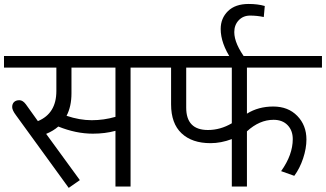

<svg xmlns="http://www.w3.org/2000/svg" viewBox="-35 -924 1615 951"><path d="M536.9 -345.3V-589H319V-461.6Q319 -396.9 294.7 -350.4Q359.5 -328.6 419.4 -328.6Q479.3 -328.6 536.9 -345.3ZM93 -407.5 152.7 -324.1Q244.2 -362 244.2 -473.2V-589H-15.2V-646.6H748.2V-589H611.7V0H536.9V-276Q485.8 -261.9 424.7 -261.9Q341.3 -261.9 253.8 -297.3Q229 -275.5 193.6 -260.9L360.5 -31.9L305.4 6.6L44 -353.4Q25.3 -378.2 25.3 -393.8Q25.3 -409.5 34.6 -418.6Q44 -427.7 60.9 -427.7Q77.9 -427.7 93 -407.5Z M994.9 -280.1Q1056.6 -280.1 1113.2 -313.4V-589H887.3V-390.8Q887.3 -280.1 994.9 -280.1ZM1188.1 0H1113.2V-235.1Q1059.7 -214.9 1007.6 -214.9Q916.1 -214.9 864.3 -263.7Q812.4 -312.4 812.4 -407.5V-589H717.9V-646.6H1559.7V-589H1188.1V-361Q1244.7 -396.4 1318.5 -396.4Q1392.3 -396.4 1437.6 -349.8Q1482.8 -303.3 1482.8 -233.1Q1482.8 -189.1 1466.4 -139.5Q1449.9 -90 1422.6 -53.1L1357.4 -76.3Q1415.1 -157.2 1415.1 -235.1Q1415.1 -277.6 1389.5 -304.1Q1364 -330.6 1320 -330.6Q1250.3 -330.6 1188.1 -273.5Z M1058.1 -780.6Q1058.1 -833.7 1094.3 -869.1Q1130.4 -904.4 1196.7 -904.4Q1241.7 -904.4 1276.5 -894.3L1271.5 -839.7Q1238.1 -846.8 1203.7 -846.8Q1169.4 -846.8 1147.4 -823.6Q1125.4 -800.3 1125.4 -764.9Q1125.4 -707.3 1184.5 -628.9H1111.7Q1058.1 -709.3 1058.1 -780.6Z"/></svg>

Font: Khula
Style: Regular
Weight: 400
Designer: Erin McLaughlin, Steve Matteson
Version: Version 1.000;PS 1.0;hotconv 1.0.72;makeotf.lib2.5.5900; ttf